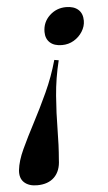

<svg xmlns="http://www.w3.org/2000/svg" viewBox="-94 -566 443 789"><g transform="rotate(-5 127.0 -171.5)"><path d="M160 -316Q142 -243 136.5 -171.5Q131 -100 130.5 -33.5Q130 33 125 91Q124 137 98.5 162.5Q73 188 27 188Q-7 188 -26 170.5Q-45 153 -42 120Q-38 82 -16 34.5Q6 -13 35.5 -69Q65 -125 94 -188Q123 -251 142 -319ZM112 -437Q112 -477 140.5 -504Q169 -531 209 -531Q241 -531 259 -515Q277 -499 277 -469Q277 -446 263.5 -424.5Q250 -403 228 -390Q206 -377 179 -377Q147 -377 129.5 -393Q112 -409 112 -437Z"/></g></svg>

Font: Playfair Display
Style: Bold Italic
Weight: 700
Italic angle: -14°
Designer: Claus Eggers Sørensen
Foundry: Claus Eggers Sørensen
Version: Version 1.203